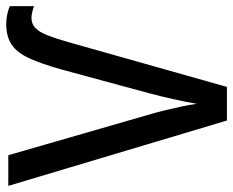

<svg xmlns="http://www.w3.org/2000/svg" viewBox="-87 -674 761 627"><g transform="rotate(-90 293.5 -360.5)"><path d="M548.3 -638.2Q528.8 -638.2 515.6 -625.5Q502.4 -612.8 492.4 -587.6Q482.4 -562.5 471.2 -523.9L323.2 0H213.4L0 -713.9H100.1L231.4 -259.3Q240.2 -230 246.8 -202.6Q253.4 -175.3 258.8 -149.7Q264.2 -124 268.1 -98.6Q271 -116.2 274.9 -135.5Q278.8 -154.8 283.2 -174.8Q287.6 -194.8 292.5 -214.8Q297.4 -234.9 302.2 -252.9L379.9 -539.6Q398.4 -605.5 416.5 -645Q434.6 -684.6 460.4 -702.4Q486.3 -720.2 527.3 -720.7Q545.4 -720.7 560.5 -717.3Q575.7 -713.9 586.9 -709V-629.9Q577.6 -633.3 567.9 -635.7Q558.1 -638.2 548.3 -638.2Z"/></g></svg>

Font: Open Sans SemiCondensed Medium
Style: Regular
Weight: 500
Width: 4
Designer: Monotype Design Team
Foundry: Monotype Imaging Inc.
Version: Version 3.000